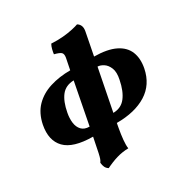

<svg xmlns="http://www.w3.org/2000/svg" viewBox="-212 -895 1286 1324"><g transform="rotate(-30 431.5 -233.0)"><path d="M275 251Q259 241 252 226Q245 211 243 190Q251 179 255.5 166.5Q260 154 266 127Q272 100 282 48L290 9Q133 8 71 -56Q9 -120 31 -235Q48 -319 97.5 -369.5Q147 -420 221 -443Q295 -466 382 -466L400 -556Q405 -585 392.5 -596.5Q380 -608 340 -618Q342 -635 347 -655Q352 -675 361 -691Q411 -688 455 -692Q499 -696 532 -703.5Q565 -711 581 -717Q598 -707 605 -689.5Q612 -672 607 -646L572 -466Q677 -465 739 -434.5Q801 -404 823 -349.5Q845 -295 831 -222Q808 -106 716 -48.5Q624 9 479 9L472 47Q464 91 460 132.5Q456 174 460 200Q411 201 366 214.5Q321 228 275 251ZM644 -239Q656 -295 642 -329Q628 -363 603.5 -378.5Q579 -394 558 -394L493 -63Q556 -64 592 -110.5Q628 -157 644 -239ZM219 -223Q211 -182 215.5 -145.5Q220 -109 241.5 -86Q263 -63 304 -63L368 -394Q303 -392 268.5 -348Q234 -304 219 -223Z"/></g></svg>

Font: Vollkorn Black
Style: Italic
Weight: 900
Italic angle: -11°
Designer: Friedrich Althausen
Foundry: Friedrich Althausen
Version: Version 5.000; ttfautohint (v1.8.3)